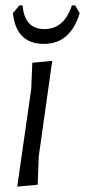

<svg xmlns="http://www.w3.org/2000/svg" viewBox="-20 -689 316 713"><path d="M259 -669 276 -640Q241 -526 143 -526Q40 -526 28 -640L52 -669H64Q71 -581 145 -581Q218 -581 247 -669ZM174 -463 124 -109 120 -3 44 4 96 -359 100 -456Z"/></svg>

Font: Alegreya Sans
Style: Italic
Weight: 400
Italic angle: -7°
Designer: Juan Pablo del Peral
Foundry: Huerta Tipografica
Version: Version 2.007